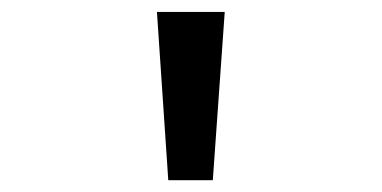

<svg xmlns="http://www.w3.org/2000/svg" viewBox="-20 -583 640 322"><path d="M336.9 -280.8H262.2L243.2 -563H356.9Z"/></svg>

Font: Ethiopic Sadiss
Style: Regular
Weight: 400
Designer: abass alamnehe
Foundry: Senamirmir Project
Version: Version 5.100